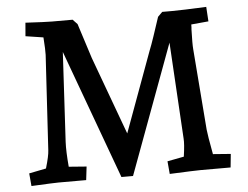

<svg xmlns="http://www.w3.org/2000/svg" viewBox="-51 -773 1087 841"><g transform="rotate(-5 492.5 -352.5)"><path d="M49 -51 124 -66Q140 -120 141 -144L166 -562Q167 -582 163 -639L85 -651L90 -710Q180 -705 206 -705H297L317 -684L366 -531L492 -188L621 -540Q630 -562 643.5 -602Q657 -642 671 -685L691 -705H735Q775 -705 885 -710L889 -646L813 -639Q813 -624 812 -617Q810 -552 812 -531L840 -174Q842 -151 858 -65L936 -59L930 0H798Q775 0 662 5L657 -51L730 -65Q738 -120 736 -144L711 -568L501 0H450L242 -568L220 -174Q218 -133 224 -65L302 -59L295 0H174Q154 0 54 5Z"/></g></svg>

Font: Andada Pro SemiBold
Style: Regular
Weight: 600
Designer: Carolina Giovagnoli
Foundry: Huerta Tipografica
Version: Version 3.005